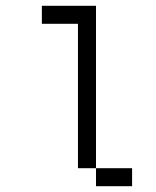

<svg xmlns="http://www.w3.org/2000/svg" viewBox="-20 -645 540 665"><path d="M437.5 0V-62.5H312.5V0ZM312.5 -62.5V-625H125V-562.5H250Q250 -562.5 250 -62.5Z"/></svg>

Font: UnifontExMono
Style: Regular
Weight: 500
Version: Version 15.0.06